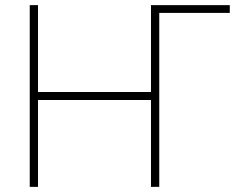

<svg xmlns="http://www.w3.org/2000/svg" viewBox="-20 -727 962 747"><path d="M874 -676.8H599.6V0H567.4V-337.9H127.9V0H95.7V-707H127.9V-369.1H567.4V-707H874Z"/></svg>

Font: Pretendard Std Thin
Style: Regular
Weight: 100
Designer: Base glyphs from Inter by Rasmus Andersson; Hangeul glyphs from Noto Sans CJK(Source Han Sans) by Jang Soo-young and Kan
Foundry: Kil Hyung-jin
Version: Version 1.309